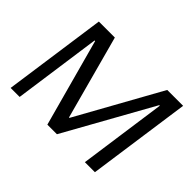

<svg xmlns="http://www.w3.org/2000/svg" viewBox="-133 -945 1205 1205"><g transform="rotate(45 469.0 -343.0)"><path d="M55 0 152 -686H294L445 -128H449L759 -686H900L803 0H714L796 -583H791L466 0H381L222 -583H217L135 0Z"/></g></svg>

Font: Chivo Medium Light
Style: Italic
Weight: 300
Italic angle: -8.05°
Version: Version 2.002